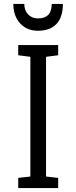

<svg xmlns="http://www.w3.org/2000/svg" viewBox="-20 -960 390 980"><path d="M73 0V-52L135 -59V-670L73 -678V-730H277V-678L215 -670V-59L277 -52V0ZM174 -803Q117 -803 82.5 -841Q48 -879 48 -940H104Q104 -907 123.5 -886.5Q143 -866 174 -866Q244 -866 244 -940H301Q301 -873 268.5 -838Q236 -803 174 -803Z"/></svg>

Font: Fauna One
Style: Regular
Weight: 400
Designer: Eduardo Rodriguez Tunni
Foundry: Eduardo Rodriguez Tunni
Version: Version 2.001; ttfautohint (v1.8.4.7-5d5b);gftools[0.9.23]